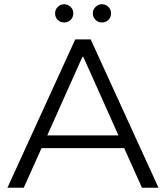

<svg xmlns="http://www.w3.org/2000/svg" viewBox="-20 -886 784 906"><path d="M566 -187H176L92 0H15L335 -700H408L728 0H650ZM539 -247 373 -618H369L203 -247ZM240 -823Q240 -841 252.5 -853.5Q265 -866 283 -866Q300 -866 313 -853.5Q326 -841 326 -823Q326 -805 313.5 -792.5Q301 -780 283 -780Q265 -780 252.5 -792Q240 -804 240 -823ZM418 -823Q418 -841 431 -853.5Q444 -866 461 -866Q479 -866 491.5 -853.5Q504 -841 504 -823Q504 -804 491.5 -792Q479 -780 461 -780Q443 -780 430.5 -792.5Q418 -805 418 -823Z"/></svg>

Font: CMG Sans
Style: Regular
Weight: 400
Designer: Julieta Ulanovsky
Foundry: Julieta Ulanovsky
Version: Version 7.200